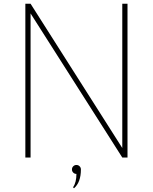

<svg xmlns="http://www.w3.org/2000/svg" viewBox="-20 -845 820 1030"><path d="M414 64Q414 133 377 165L372 160Q390 133 390 88Q380 88 373 81Q366 74 366 64Q366 54 373 47Q380 40 390 40Q400 40 407 47Q414 54 414 64ZM116 -825H144L636 -51V-825H664V0H636L144 -773V0H116Z"/></svg>

Font: Spartan MB
Style: Regular
Weight: 250
Designer: Matt Bailey
Foundry: Matt Bailey
Version: Version 1.000